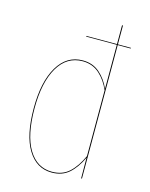

<svg xmlns="http://www.w3.org/2000/svg" viewBox="-112 -802 693 885"><g transform="rotate(15 234.0 -360.0)"><path d="M363.3 -640.6H425.3V-637.2H363.3V0H359.4L358.9 -98.6Q335.4 -47.9 303 -19.3Q270.5 9.3 220.7 9.3Q147.9 9.3 106.2 -59.1Q64.5 -127.4 64.5 -256.8Q64.5 -382.3 107.4 -454.8Q150.4 -527.3 227.1 -527.3Q274.9 -527.3 307.9 -498.3Q340.8 -469.2 358.9 -426.8V-637.2H212.9V-640.6H358.9V-730.5H363.3ZM220.7 5.4Q270.5 5.4 302.5 -23.7Q334.5 -52.7 358.9 -106V-419.9Q340.3 -464.4 307.4 -493.9Q274.4 -523.4 227.1 -523.4Q151.9 -523.4 110.1 -452.1Q68.4 -380.9 68.4 -256.8Q68.4 -128.9 108.9 -61.8Q149.4 5.4 220.7 5.4Z"/></g></svg>

Font: Fira Sans Compressed Four
Style: Regular
Weight: 100
Width: 1
Designer: Carrois Corporate & Edenspiekermann AG
Foundry: Carrois Corporate GbR & Edenspiekermann AG
Version: Version 4.203;PS 004.203;hotconv 1.0.88;makeotf.lib2.5.64775